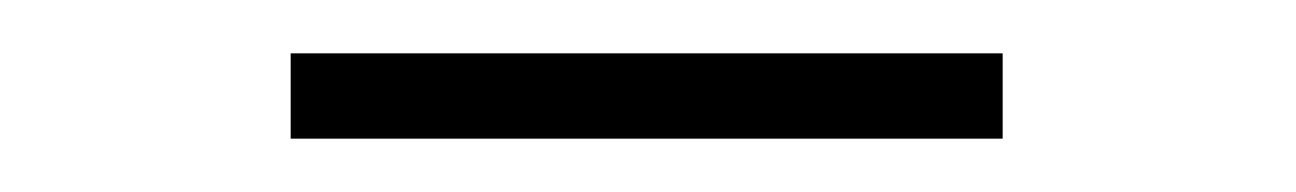

<svg xmlns="http://www.w3.org/2000/svg" viewBox="-20 -694 486 72"><path d="M89 -674H356V-642H89Z"/></svg>

Font: Panefresco 1wt
Style: Regular
Weight: 250
Version: Version 1.000